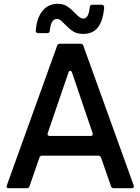

<svg xmlns="http://www.w3.org/2000/svg" viewBox="-20 -994 742 1014"><path d="M26 0Q19 0 16 -4Q13 -8 16 -15L282 -753Q285 -763 297 -763H405Q417 -763 420 -753L686 -15Q687 -13 687 -9Q687 0 676 0H581Q569 0 566 -11L514 -161Q510 -172 499 -172H203Q191 -172 188 -161L136 -11Q133 0 121 0ZM459 -276Q466 -276 468.5 -280Q471 -284 469 -291L360 -612Q357 -620 351 -620Q345 -620 342 -612L232 -291L231 -287Q231 -276 243 -276ZM323 -865Q309 -880 300 -887Q291 -894 280 -894Q249 -894 243 -832Q242 -819 229 -819H182Q176 -819 172 -822.5Q168 -826 169 -833Q174 -899 204.5 -936.5Q235 -974 284 -974Q314 -974 334 -961Q354 -948 376 -925Q391 -910 400.5 -903Q410 -896 421 -896Q448 -896 454 -956Q455 -969 468 -969H518Q531 -969 530 -950Q523 -882 496.5 -848.5Q470 -815 420 -815Q387 -815 366.5 -828Q346 -841 323 -865Z"/></svg>

Font: Open Sauce Two Medium
Style: Regular
Weight: 500
Designer: Alfredo Marco Pradil
Foundry: Creative Sauce Fz LLC
Version: Version 1.477